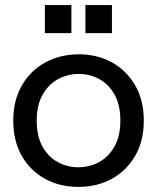

<svg xmlns="http://www.w3.org/2000/svg" viewBox="-20 -721 616 753"><path d="M287 12Q214 12 156 -20Q98 -52 65 -110.5Q32 -169 32 -248Q32 -327 65.5 -385.5Q99 -444 157.5 -476Q216 -508 289 -508Q362 -508 419.5 -476Q477 -444 510.5 -385.5Q544 -327 544 -248Q544 -169 510.5 -110.5Q477 -52 419 -20Q361 12 287 12ZM287 -65Q332 -65 369 -85.5Q406 -106 429 -146.5Q452 -187 452 -248Q452 -309 429.5 -349.5Q407 -390 370 -410.5Q333 -431 289 -431Q245 -431 207.5 -410.5Q170 -390 147 -349.5Q124 -309 124 -248Q124 -187 146.5 -146.5Q169 -106 206 -85.5Q243 -65 287 -65ZM315 -591V-701H419V-591ZM156 -591V-701H260V-591Z"/></svg>

Font: HostGroteskRegular
Style: Regular
Weight: 400
Designer: Doukan Karapınar based on Poppins by Indian Type Foundry, Jonny Pinhorn
Foundry: Element Type
Version: Version 1.001; ttfautohint (v1.8.4.7-5d5b)